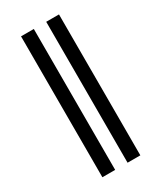

<svg xmlns="http://www.w3.org/2000/svg" viewBox="-191 -817 742 885"><g transform="rotate(-30 180.5 -375.0)"><path d="M80 0V-750H148V0ZM214 0V-750H282V0Z"/></g></svg>

Font: Linguistics Pro
Style: Regular
Weight: 400
Designer: Stefan Peev, Context Ltd
Foundry: Stefan Peev, Context Ltd
Version: Version 001.000